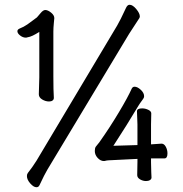

<svg xmlns="http://www.w3.org/2000/svg" viewBox="-20 -736 770 806"><path d="M186 -310Q171 -310 157 -318.5Q143 -327 143 -340V-341L145 -411V-602Q129 -592 117.5 -586.5Q106 -581 94 -579Q92 -578 88 -578Q76 -578 64.5 -587Q53 -596 53 -605Q53 -612 62 -616Q80 -623 95 -633.5Q110 -644 135 -663Q139 -667 150 -680.5Q161 -694 170 -694Q181 -694 194.5 -683Q208 -672 208 -660Q208 -655 206 -639Q204 -619 204 -603V-416Q204 -355 206 -326V-325Q206 -318 200.5 -314Q195 -310 186 -310ZM509 -703Q515 -716 524 -716Q537 -716 552 -698Q567 -680 567 -667Q567 -664 565 -660Q548 -635 522 -594L179 -24Q167 -4 146 41Q142 50 133 50Q121 50 107 34Q93 18 93 3Q93 -5 97 -10Q116 -34 133 -61L472 -629Q484 -649 509 -703ZM615 -13Q616 -4 616 9Q616 16 609.5 20Q603 24 593 24Q580 24 568 17Q556 10 556 -1L557 -56V-69L436 -63Q430 -63 418 -60H416Q402 -60 390 -73Q378 -86 378 -102Q378 -114 382 -120Q387 -127 392 -132.5Q397 -138 400 -143Q441 -201 479 -264.5Q517 -328 533 -364Q537 -372 545 -372Q557 -372 571 -359Q585 -346 585 -332Q585 -326 581 -321Q565 -299 561 -292Q514 -213 456 -124L557 -127V-214L555 -269Q555 -281 577 -281Q590 -281 602.5 -275Q615 -269 615 -260L614 -214V-130L658 -133Q669 -133 676 -120Q683 -107 683 -92Q683 -71 670 -71H614V-55Z"/></svg>

Font: Fusion Kai T
Style: Regular
Weight: 400
Designer: Fontworks Inc.
Version: Version 24.134;May 13, 2024